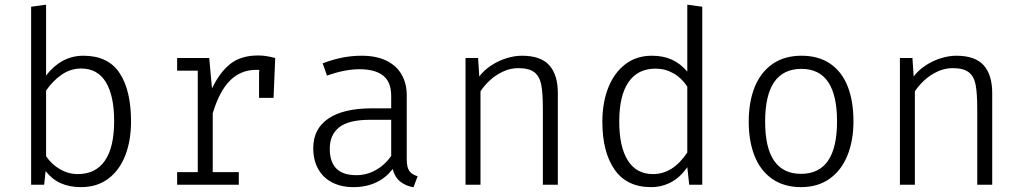

<svg xmlns="http://www.w3.org/2000/svg" viewBox="-20 -785 4348 816"><path d="M175.9 -464.1Q207.2 -505.1 247.2 -526.7Q287.2 -548.2 334.4 -548.2Q439.5 -548.2 488.2 -474.6Q536.9 -401 536.9 -269.2Q536.9 -187.2 512.3 -124.1Q487.7 -61 440 -25.4Q392.3 10.3 324.6 10.3Q275.4 10.3 238.5 -6.2Q201.5 -22.6 173.8 -57.9L167.7 0H112.3V-756.4L175.9 -765.1ZM465.1 -270.3Q465.1 -378.5 429.7 -436.2Q394.4 -493.8 325.1 -493.8Q279 -493.8 241 -466.9Q203.1 -440 175.9 -400V-121Q199.5 -86.2 235.1 -65.6Q270.8 -45.1 310.8 -45.1Q386.2 -45.1 425.6 -101.8Q465.1 -158.5 465.1 -270.3Z M1149.7 -538.5 1142.6 -369.2H1081V-474.4L1082.1 -487.7Q1077.9 -488.2 1069.2 -488.2Q1003.6 -488.2 958.2 -443.3Q912.8 -398.5 884.1 -303.6V-53.3H994.9V0H732.8V-53.3H820.5V-484.6H732.8V-538.5H869.2L881 -409.2Q914.9 -479.5 960 -514.4Q1005.1 -549.2 1076.9 -549.2Q1095.9 -549.2 1111.5 -546.7Q1127.2 -544.1 1149.7 -538.5Z M1708.7 -106.2Q1708.7 -74.4 1719.5 -58.7Q1730.3 -43.1 1754.9 -35.9L1737.4 10.8Q1704.6 5.6 1681.3 -13.1Q1657.9 -31.8 1648.7 -66.7Q1620.5 -29.2 1578.2 -9.5Q1535.9 10.3 1482.6 10.3Q1429.7 10.3 1391 -10Q1352.3 -30.3 1331.8 -67.7Q1311.3 -105.1 1311.3 -155.4Q1311.3 -237.4 1375.4 -281Q1439.5 -324.6 1561 -324.6H1642.6V-376.9Q1642.6 -437.4 1607.9 -464.1Q1573.3 -490.8 1507.7 -490.8Q1445.6 -490.8 1369.7 -463.6L1351.3 -515.9Q1397.9 -533.3 1437.9 -540.8Q1477.9 -548.2 1516.9 -548.2Q1579 -548.2 1622.1 -527.2Q1665.1 -506.2 1686.9 -468.2Q1708.7 -430.3 1708.7 -379ZM1642.6 -122.1V-275.9H1553.3Q1462.1 -275.9 1421.8 -244.1Q1381.5 -212.3 1381.5 -153.3Q1381.5 -96.9 1409.5 -68.7Q1437.4 -40.5 1494.9 -40.5Q1538.5 -40.5 1576.9 -62.1Q1615.4 -83.6 1642.6 -122.1Z M1958.5 0V-538.5H2011.8L2016.9 -460Q2037.4 -487.2 2068.2 -507.2Q2099 -527.2 2133.1 -537.7Q2167.2 -548.2 2197.9 -548.2Q2277.9 -548.2 2314.4 -507.7Q2350.8 -467.2 2350.8 -389.7V0H2287.2V-321.5Q2287.2 -389.2 2280.3 -424.9Q2273.3 -460.5 2251 -477.9Q2228.7 -495.4 2182.6 -495.4Q2148.7 -495.4 2117.2 -480.5Q2085.6 -465.6 2061.5 -443.1Q2037.4 -420.5 2022.1 -396.9V0Z M2901 -765.1 2964.6 -756.4V0H2909.2L2901 -74.4Q2870.3 -30.3 2831 -10Q2791.8 10.3 2747.2 10.3Q2643.6 10.3 2591.8 -64.4Q2540 -139 2540 -267.7Q2540 -348.7 2565.1 -412.3Q2590.3 -475.9 2637.7 -512.1Q2685.1 -548.2 2750.3 -548.2Q2799 -548.2 2835.9 -531.3Q2872.8 -514.4 2901 -480.5ZM2611.8 -268.2Q2611.8 -161 2648.2 -103.1Q2684.6 -45.1 2755.4 -45.1Q2840 -45.1 2901 -136.9V-416.9Q2877.4 -453.3 2842.3 -473.3Q2807.2 -493.3 2766.2 -493.3Q2690.8 -493.3 2651.3 -436.2Q2611.8 -379 2611.8 -268.2Z M3607.2 -269.2Q3607.2 -188.2 3581.8 -124.9Q3556.4 -61.5 3506.2 -25.6Q3455.9 10.3 3384.6 10.3Q3312.3 10.3 3262.3 -24.4Q3212.3 -59 3187.2 -121.5Q3162.1 -184.1 3162.1 -268.2Q3162.1 -351.8 3187.4 -414.9Q3212.8 -477.9 3263.3 -513.1Q3313.8 -548.2 3386.2 -548.2Q3458.5 -548.2 3508.2 -514.4Q3557.9 -480.5 3582.6 -417.9Q3607.2 -355.4 3607.2 -269.2ZM3231.8 -268.2Q3231.8 -46.2 3384.6 -46.2Q3537.4 -46.2 3537.4 -269.2Q3537.4 -492.3 3386.2 -492.3Q3231.8 -492.3 3231.8 -268.2Z M3804.6 0V-538.5H3857.9L3863.1 -460Q3883.6 -487.2 3914.4 -507.2Q3945.1 -527.2 3979.2 -537.7Q4013.3 -548.2 4044.1 -548.2Q4124.1 -548.2 4160.5 -507.7Q4196.9 -467.2 4196.9 -389.7V0H4133.3V-321.5Q4133.3 -389.2 4126.4 -424.9Q4119.5 -460.5 4097.2 -477.9Q4074.9 -495.4 4028.7 -495.4Q3994.9 -495.4 3963.3 -480.5Q3931.8 -465.6 3907.7 -443.1Q3883.6 -420.5 3868.2 -396.9V0Z"/></svg>

Font: Fira Code Fixed Light
Style: Regular
Weight: 300
Monospace: yes
Designer: Carrois Corporate, Edenspiekermann AG, Nikita Prokopov
Foundry: Carrois Corporate, Edenspiekermann AG, Nikita Prokopov
Version: Version 5.002